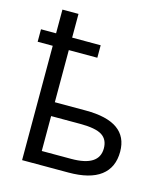

<svg xmlns="http://www.w3.org/2000/svg" viewBox="-113 -848 818 936"><g transform="rotate(15 296.0 -380.0)"><path d="M167 -244.1V-67.9H315.9Q456.1 -67.9 456.1 -158.2Q456.1 -203.1 423.8 -223.6Q391.6 -244.1 314 -244.1ZM323.2 -314Q537.1 -314 537.1 -163.1Q537.1 -83 482.4 -41.5Q427.7 0 319.8 0H85.9V-577.1H9.8V-640.1H85.9V-759.8H167V-640.1H311V-577.1H167V-314Z"/></g></svg>

Font: OpenSans-Regular
Style: Regular
Weight: 400
Foundry: Ascender Corporation
Version: Version 1.10